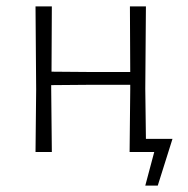

<svg xmlns="http://www.w3.org/2000/svg" viewBox="-20 -475 589 600"><path d="M91 0 93 -195 91 -455H142L141 -251L263 -250H387L386 -455H436L434 -198L436 -41H519L473 105H434L462 0H385L387 -195V-210H261L140 -209V-198L142 0Z"/></svg>

Font: Alegreya Sans Light
Style: Regular
Weight: 300
Designer: Juan Pablo del Peral
Foundry: Huerta Tipografica
Version: Version 2.007